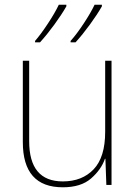

<svg xmlns="http://www.w3.org/2000/svg" viewBox="-20 -786 580 816"><path d="M454 -528H427V-226Q427 -118 378 -66.5Q329 -15 247 -15Q104 -15 104 -186V-528H77V-182Q77 10 247 10Q324 10 367 -27.5Q410 -65 426 -111H428L432 0H454ZM262 -766H230Q214 -732 184 -686.5Q154 -641 129 -612V-606H150Q180 -639 211 -681.5Q242 -724 262 -759ZM413 -766H382Q366 -732 336 -686.5Q306 -641 280 -612V-606H301Q331 -639 362 -681.5Q393 -724 413 -759Z"/></svg>

Font: Noto Sans Display Thin
Style: Regular
Weight: 250
Designer: Monotype Design Team
Foundry: Monotype Imaging Inc.
Version: Version 1.900